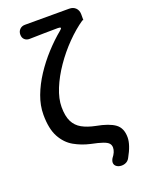

<svg xmlns="http://www.w3.org/2000/svg" viewBox="-180 -877 852 1151"><g transform="rotate(-20 245.5 -301.0)"><path d="M440 166Q430 185 409.5 191.5Q389 198 368 191Q349 183 345 168Q341 153 352 134Q377 103 377 75Q377 59 367.5 48Q358 37 332.5 28Q307 19 258 9Q204 -3 157 -29.5Q110 -56 81 -109Q52 -162 52 -252Q52 -311 74.5 -371Q97 -431 135 -489Q173 -547 220.5 -599Q268 -651 318 -692Q342 -711 311 -711Q263 -710 223 -710Q183 -710 132 -708Q112 -707 99 -718.5Q86 -730 86 -751Q86 -771 99 -784Q112 -797 132 -797H414Q440 -797 455.5 -781.5Q471 -766 471 -740V-704H465Q412 -668 359.5 -614.5Q307 -561 264 -498.5Q221 -436 195.5 -373.5Q170 -311 170 -258Q170 -200 187.5 -165Q205 -130 239.5 -111Q274 -92 324 -82Q405 -67 442.5 -39.5Q480 -12 480 47Q480 95 440 166Z"/></g></svg>

Font: Chiron GoRound TC M
Style: Regular
Weight: 500
Designer: Ryoko NISHIZUKA 西塚涼子 (kana, bopomofo & ideographs); Paul D. Hunt (Latin, Greek & Cyrillic); Sandoll Communications 산돌커뮤니
Foundry: Adobe
Version: Version 1.000;hotconv 1.1.1;makeotfexe 2.6.0